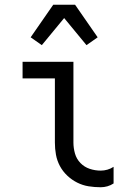

<svg xmlns="http://www.w3.org/2000/svg" viewBox="-20 -780 540 808"><path d="M404 8Q378 8 353 4Q328 0 305 -11.5Q282 -23 263 -41Q244 -59 232 -81.5Q220 -104 215.5 -129Q211 -154 211 -180V-450H75V-520H289V-180Q289 -157 295.5 -134Q302 -111 318.5 -94Q335 -77 357.5 -69.5Q380 -62 404 -62Q418 -62 432 -66Q446 -70 458 -78V-8Q446 0 432 4Q418 8 404 8ZM156 -590 109 -623 204 -760H296L391 -623L344 -590L250 -704Z"/></svg>

Font: Moesevka
Style: Regular
Weight: 400
Monospace: yes
Designer: Belleve Invis
Foundry: Belleve Invis
Version: Version 32.5.0; ttfautohint (v1.8.4)